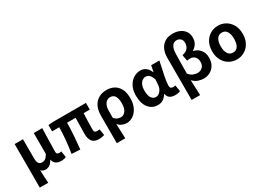

<svg xmlns="http://www.w3.org/2000/svg" viewBox="-16 -1758 3978 2904"><g transform="rotate(-30 1972.5 -305.5)"><path d="M79 201V-560H225V-229Q225 -166 244 -139Q263 -112 303 -112Q335 -112 361 -130Q387 -148 413 -195V-560H561Q559 -481 556 -397Q551 -250 551 -152Q551 -126 564 -116Q577 -106 599 -106Q614 -106 634 -112L651 -4Q636 4 615 9Q594 14 562 14Q451 14 429 -84H426Q376 9 296 9Q273 9 252.5 2Q232 -5 216 -25Q217 41 219.5 91.5Q222 142 227 201Z M1225 14Q1140 14 1105.5 -34Q1071 -82 1071 -164Q1071 -192 1073 -268Q1075 -356 1076 -443H927Q927 -338 918.5 -221.5Q910 -105 898 8L750 0Q790 -247 790 -443H666V-553L749 -560H1324V-443H1216Q1211 -359 1210 -271Q1209 -183 1209 -157Q1209 -128 1222 -117Q1235 -106 1260 -106Q1273 -106 1295 -109Q1298 -110 1302 -110L1320 -2Q1304 4 1280 9Q1256 14 1225 14Z M1424 201V-273Q1424 -376 1458.5 -442.5Q1493 -509 1552.5 -541.5Q1612 -574 1686 -574Q1807 -574 1874.5 -498.5Q1942 -423 1942 -289Q1942 -193 1909 -125.5Q1876 -58 1823 -22Q1770 14 1710 14Q1672 14 1633.5 -1Q1595 -16 1562 -54Q1563 -26 1564 1Q1569 100 1572 201ZM1677 -107Q1724 -107 1758 -151.5Q1792 -196 1792 -287Q1792 -367 1765 -410Q1738 -453 1681 -453Q1631 -453 1597 -408Q1563 -363 1563 -283V-160Q1592 -128 1620.5 -117.5Q1649 -107 1677 -107Z M2255 14Q2155 14 2094 -62.5Q2033 -139 2033 -275Q2033 -369 2067.5 -436Q2102 -503 2158.5 -538.5Q2215 -574 2280 -574Q2329 -574 2370.5 -545.5Q2412 -517 2439 -453H2443L2463 -560H2607Q2600 -526 2592 -490Q2571 -397 2553 -305.5Q2535 -214 2535 -158Q2535 -130 2550.5 -118Q2566 -106 2590 -106Q2607 -106 2627 -113L2645 -4Q2617 14 2554 14Q2498 14 2464 -9Q2430 -32 2419 -85H2415Q2357 14 2255 14ZM2289 -107Q2331 -107 2365 -146Q2399 -185 2405 -242L2412 -341Q2393 -401 2364.5 -427Q2336 -453 2301 -453Q2272 -453 2244.5 -434Q2217 -415 2200 -376.5Q2183 -338 2183 -277Q2183 -191 2211.5 -149Q2240 -107 2289 -107Z M2731 201V-536Q2731 -615 2758 -677Q2785 -739 2841 -775.5Q2897 -812 2983 -812Q3044 -812 3097.5 -790Q3151 -768 3185 -723Q3219 -678 3219 -608Q3219 -550 3193.5 -507Q3168 -464 3120 -434V-429Q3190 -415 3235 -360.5Q3280 -306 3280 -224Q3280 -144 3247 -91Q3214 -38 3163 -12Q3112 14 3057 14Q3010 14 2960.5 -3Q2911 -20 2868 -65Q2872 16 2875 94Q2877 147 2879 201ZM3016 -107Q3065 -107 3100.5 -139Q3136 -171 3136 -234Q3136 -284 3106.5 -319Q3077 -354 3018 -354Q2991 -354 2969 -347L2950 -455Q3020 -468 3049 -507Q3078 -546 3078 -595Q3078 -646 3049.5 -671Q3021 -696 2984 -696Q2930 -696 2902.5 -651Q2875 -606 2873 -525Q2868 -356 2868 -180Q2903 -137 2942 -122Q2981 -107 3016 -107Z M3634 14Q3563 14 3502 -20.5Q3441 -55 3404 -121Q3367 -187 3367 -279Q3367 -373 3404 -438.5Q3441 -504 3502 -539Q3563 -574 3634 -574Q3705 -574 3766 -539Q3827 -504 3864 -438.5Q3901 -373 3901 -279Q3901 -187 3864 -121Q3827 -55 3766 -20.5Q3705 14 3634 14ZM3634 -106Q3693 -106 3721.5 -153Q3750 -200 3750 -279Q3750 -359 3721.5 -406.5Q3693 -454 3634 -454Q3576 -454 3546.5 -406.5Q3517 -359 3517 -279Q3517 -200 3546.5 -153Q3576 -106 3634 -106Z"/></g></svg>

Font: Source Han Sans CN Bold
Style: Bold
Weight: 700
Designer: Ryoko NISHIZUKA 西塚涼子 (kana & ideographs); Paul D. Hunt (Latin, Greek & Cyrillic); Wenlong ZHANG 张文龙 (bopomofo); Sandoll 
Foundry: Adobe Systems Incorporated
Version: Version 1.00;May 30, 2023;FontCreator 11.5.0.2422 32-bit